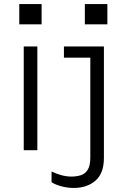

<svg xmlns="http://www.w3.org/2000/svg" viewBox="-20 -740 640 946"><path d="M97 0V-511H164V0ZM75 -620V-720H185V-620ZM343 186Q314 186 284.5 178.5Q255 171 234 158V105Q256 116 282 123Q308 130 331 130Q355 130 376.5 124Q398 118 411.5 97.5Q425 77 425 36V-456H295V-511H492V38Q492 114 450.5 150Q409 186 343 186ZM398 -620V-720H509V-620Z"/></svg>

Font: Chivo Mono Medium ExtraLight
Style: Regular
Weight: 250
Monospace: yes
Version: Version 1.008